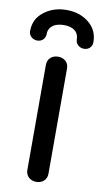

<svg xmlns="http://www.w3.org/2000/svg" viewBox="-132 -941 536 1003"><g transform="rotate(10 136.0 -440.0)"><path d="M-32 -754C-32 -730 -12 -712 13 -712C38 -712 56 -730 56 -754C56 -794 89 -816 138 -816C186 -816 216 -794 216 -754C216 -730 236 -712 261 -712C286 -712 304 -730 304 -754C304 -797 288 -831 256 -857C224 -883 185 -896 138 -896C91 -896 51 -883 18 -857C-16 -831 -32 -797 -32 -754ZM136 16C165 16 192 -2 192 -37V-595C192 -631 165 -648 136 -648C108 -648 80 -631 80 -595V-37C80 -2 108 16 136 16Z"/></g></svg>

Font: Dongle
Style: Regular
Weight: 400
Designer: Yanghee Ryu
Foundry: Yanghee Ryu
Version: Version 2.000